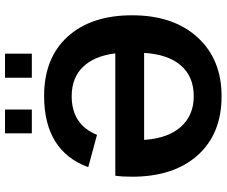

<svg xmlns="http://www.w3.org/2000/svg" viewBox="-89 -805 904 766"><g transform="rotate(-90 363.0 -422.0)"><path d="M362 -101Q440 -101 484.5 -152Q529 -203 535 -299H188Q194 -204 240 -152.5Q286 -101 362 -101ZM208 -487 79 -522Q144 -698 363 -698Q514 -698 599 -605Q685 -511 685 -347Q685 -183 597.5 -86.5Q510 10 362 10Q212 10 126.5 -85.5Q41 -181 41 -347Q41 -387 45 -414H533Q523 -497 479.5 -542.5Q436 -588 362 -588Q249 -588 208 -487ZM532 -747H436V-854H532ZM309 -747H214V-854H309Z"/></g></svg>

Font: Libra Sans
Style: Bold
Weight: 700
Foundry: Context Ltd
Version: Version 1.000